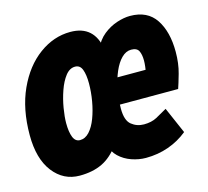

<svg xmlns="http://www.w3.org/2000/svg" viewBox="-90 -606 772 712"><g transform="rotate(-15 296.0 -250.0)"><path d="M133 12Q71 12 31.5 -39Q-8 -90 -8 -181Q-8 -281 26 -355.5Q60 -430 116 -471Q172 -512 236 -512Q282 -512 308.5 -488Q335 -464 342 -417L323 -421Q338 -455 362.5 -474.5Q387 -494 414.5 -503Q442 -512 465 -512Q532 -512 563.5 -464.5Q595 -417 595 -340Q595 -295 584.5 -258Q574 -221 568 -204H318L326 -304H483L467 -289Q470 -303 471.5 -316Q473 -329 473 -339Q473 -362 466 -376Q459 -390 437 -390Q417 -390 400 -373Q383 -356 370.5 -327Q358 -298 351 -262Q344 -226 344 -188Q344 -143 364.5 -126.5Q385 -110 412 -110Q441 -110 461.5 -121Q482 -132 504 -145L548 -44Q515 -17 474 -2.5Q433 12 387 12Q360 12 332.5 2.5Q305 -7 285 -26Q265 -45 260 -72L285 -63Q256 -23 219.5 -5.5Q183 12 133 12ZM134 -189Q134 -155 142 -135Q150 -115 168 -115Q188 -115 204 -132.5Q220 -150 231 -179Q242 -208 248 -242.5Q254 -277 254 -310Q254 -343 246.5 -363Q239 -383 220 -383Q199 -383 183 -362.5Q167 -342 156 -310.5Q145 -279 139.5 -246Q134 -213 134 -189Z"/></g></svg>

Font: Source Code Pro ExtraLight Black
Style: Italic
Weight: 900
Italic angle: -11°
Monospace: yes
Version: Version 1.016;hotconv 1.0.116;makeotfexe 2.5.65601